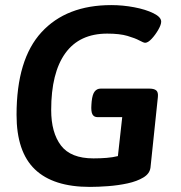

<svg xmlns="http://www.w3.org/2000/svg" viewBox="-20 -727 712 754"><path d="M333 7Q189 7 117 -62Q45 -131 45 -276Q45 -494 143 -600.5Q241 -707 417 -707Q462 -707 507 -698.5Q552 -690 582.5 -675Q613 -660 613 -642Q613 -630 601.5 -610Q590 -590 575.5 -574.5Q561 -559 550 -559Q544 -559 527.5 -568Q511 -577 480.5 -586Q450 -595 401 -595Q292 -595 236.5 -518Q181 -441 181 -295Q181 -206 219.5 -155.5Q258 -105 347 -105Q374 -105 398.5 -107Q423 -109 443 -114L460 -267H363Q349 -267 343 -278Q337 -289 339 -316L340 -329Q343 -357 352 -368Q361 -379 375 -379H567Q585 -379 593.5 -372Q602 -365 600 -346L571 -69Q568 -45 543 -30Q518 -15 481.5 -7Q445 1 405 4Q365 7 333 7Z"/></svg>

Font: Asap SemiBold
Style: Italic
Weight: 600
Italic angle: -6°
Designer: Pablo Cosgaya
Foundry: Omnibus-Type
Version: Version 3.001; ttfautohint (v1.8.3)